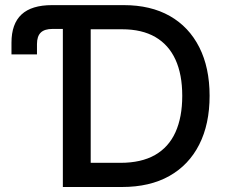

<svg xmlns="http://www.w3.org/2000/svg" viewBox="-20 -748 910 768"><path d="M25.9 -530.3V-577.1Q25.9 -652.8 66.2 -690.2Q106.4 -727.5 188 -727.5H231.4V-632.3H190.4Q158.2 -632.3 143.1 -617.7Q127.9 -603 127.9 -571.8V-530.3ZM467.8 0H288.1V-96.7H461.9Q544.9 -96.7 599.9 -127.9Q654.8 -159.2 681.9 -219.2Q709 -279.3 709 -364.7Q709 -450.2 681.9 -509.5Q654.8 -568.8 601.3 -599.9Q547.9 -630.9 468.3 -630.9H284.7V-727.5H475.1Q582.5 -727.5 659.2 -684.1Q735.8 -640.6 777.1 -559.1Q818.4 -477.5 818.4 -364.7Q818.4 -251.5 776.9 -169.7Q735.4 -87.9 657.2 -43.9Q579.1 0 467.8 0ZM342.8 -727.5V0H231.4V-727.5Z"/></svg>

Font: Inter 18pt Medium
Style: Regular
Weight: 500
Designer: Rasmus Andersson
Foundry: rsms
Version: Version 4.001;git-66647c0bb